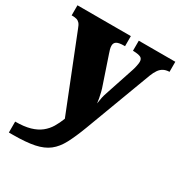

<svg xmlns="http://www.w3.org/2000/svg" viewBox="-180 -661 946 1006"><g transform="rotate(30 293.0 -157.5)"><path d="M19 155Q72 155 108.5 144.5Q145 134 169.5 114.5Q194 95 209.5 69Q225 43 237 12L61 -431Q54 -451 46 -460Q38 -469 27.5 -472Q17 -475 2 -475H-3V-536H320V-475H315Q283 -475 270 -467Q257 -459 257 -442Q257 -432 260 -421Q263 -410 267 -399L320 -242Q327 -223 331.5 -204.5Q336 -186 339 -170Q342 -154 343 -142Q346 -164 349.5 -180Q353 -196 357 -207L417 -388Q420 -396 424 -414Q428 -432 428 -442Q428 -461 415 -467.5Q402 -474 373 -475H368V-536H589V-475H585Q567 -474 553 -466.5Q539 -459 528.5 -444Q518 -429 509 -406L358 -3Q333 63 310 106.5Q287 150 255 175Q223 200 172.5 210.5Q122 221 42 221H19Z"/></g></svg>

Font: Noto Serif Hebrew Black
Style: Regular
Weight: 900
Version: Version 2.003